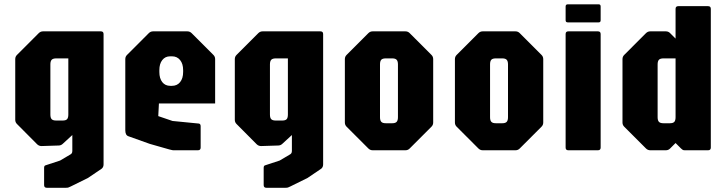

<svg xmlns="http://www.w3.org/2000/svg" viewBox="-20 -695 3358 888"><path d="M196.5 173.5Q184 173.5 184 161V81Q184 71 191 69.5L258 47.5L307 18.5Q314.5 14 314.5 3V-70.5L271 -30.5Q262.5 -22 251 -22L172 -19.5Q160.5 -19.5 152 -27.5L59 -121Q50.5 -129 50.5 -141V-421.5Q50.5 -433.5 59 -441.5L159 -541.5Q167.5 -550 179 -550H446.5Q459 -550 459 -537.5V65Q459 78 450.5 85L387 128L307 167.5Q300 171 296.2 172.2Q292.5 173.5 284 173.5ZM240 -137.5H269.5Q284.5 -137.5 290.2 -143.8Q296 -150 296 -165.5V-425H240.5Q225 -425 219 -418.5Q213 -412 213 -397V-165.5Q213 -150 219 -143.8Q225 -137.5 240 -137.5Z M783 0Q778 0 772.8 -1.5Q767.5 -3 762.5 -4L673 -29.5L573.5 -65Q559.5 -70 559.5 -92.5V-421.5Q559.5 -433.5 568 -441.5L668 -541.5Q676.5 -550 688 -550H846.5Q858 -550 866.5 -541.5L966.5 -441.5Q975 -433.5 975 -421.5V-216.5H715L712 -158L778 -135.5L900 -123.5Q908 -122 908 -111V-12.5Q908 0 895.5 0ZM767.5 -298H775.5Q799 -298 813 -315.2Q827 -332.5 827 -362V-370.5Q827 -400 813 -417.2Q799 -434.5 775.5 -434.5H767Q744 -434.5 730.5 -417.2Q717 -400 717 -370.5V-362Q717 -332.5 730.5 -315.2Q744 -298 767.5 -298Z M1212 173.5Q1199.5 173.5 1199.5 161V81Q1199.5 71 1206.5 69.5L1273.5 47.5L1322.5 18.5Q1330 14 1330 3V-70.5L1286.5 -30.5Q1278 -22 1266.5 -22L1187.5 -19.5Q1176 -19.5 1167.5 -27.5L1074.5 -121Q1066 -129 1066 -141V-421.5Q1066 -433.5 1074.5 -441.5L1174.5 -541.5Q1183 -550 1194.5 -550H1462Q1474.5 -550 1474.5 -537.5V65Q1474.5 78 1466 85L1402.5 128L1322.5 167.5Q1315.5 171 1311.8 172.2Q1308 173.5 1299.5 173.5ZM1255.5 -137.5H1285Q1300 -137.5 1305.8 -143.8Q1311.5 -150 1311.5 -165.5V-425H1256Q1240.5 -425 1234.5 -418.5Q1228.5 -412 1228.5 -397V-165.5Q1228.5 -150 1234.5 -143.8Q1240.5 -137.5 1255.5 -137.5Z M1703.5 0Q1692 0 1683.5 -8.5L1583.5 -108.5Q1575 -116.5 1575 -128.5V-421.5Q1575 -433.5 1583.5 -441.5L1683.5 -541.5Q1692 -550 1703.5 -550H1855Q1867 -550 1875 -541.5L1975 -441.5Q1983.5 -433.5 1983.5 -421.5V-128.5Q1983.5 -116.5 1975 -108.5L1875 -8.5Q1867 0 1855 0ZM1764.5 -125H1794Q1808.5 -125 1814.5 -131.5Q1820.5 -138 1820.5 -153V-397Q1820.5 -412 1814.5 -418.5Q1808.5 -425 1794 -425H1764.5Q1749 -425 1743.2 -418.5Q1737.5 -412 1737.5 -397V-153Q1737.5 -138 1743.5 -131.5Q1749.5 -125 1764.5 -125Z M2212.5 0Q2201 0 2192.5 -8.5L2092.5 -108.5Q2084 -116.5 2084 -128.5V-421.5Q2084 -433.5 2092.5 -441.5L2192.5 -541.5Q2201 -550 2212.5 -550H2364Q2376 -550 2384 -541.5L2484 -441.5Q2492.5 -433.5 2492.5 -421.5V-128.5Q2492.5 -116.5 2484 -108.5L2384 -8.5Q2376 0 2364 0ZM2273.5 -125H2303Q2317.5 -125 2323.5 -131.5Q2329.5 -138 2329.5 -153V-397Q2329.5 -412 2323.5 -418.5Q2317.5 -425 2303 -425H2273.5Q2258 -425 2252.2 -418.5Q2246.5 -412 2246.5 -397V-153Q2246.5 -138 2252.5 -131.5Q2258.5 -125 2273.5 -125Z M2608.5 0Q2596 0 2596 -12.5V-537.5Q2596 -550 2608.5 -550H2745.5Q2758 -550 2758 -537.5V-12.5Q2758 0 2745.5 0ZM2606 -591.5Q2596 -591.5 2596 -601.5V-665Q2596 -675 2606 -675H2749Q2758 -675 2758 -665V-601.5Q2758 -591.5 2749 -591.5Z M2987.5 0Q2976 0 2967.5 -8.5L2867.5 -108.5Q2859 -116.5 2859 -128.5V-421.5Q2859 -433.5 2867.5 -441.5L2967.5 -541.5Q2976 -550 2987.5 -550H3059.5Q3071.5 -550 3079.5 -541.5L3104.5 -516.5V-654Q3104.5 -666.5 3117 -666.5H3255Q3267.5 -666.5 3267.5 -654V-12.5Q3267.5 0 3255 0H3146.5Q3140 0 3136.8 -2.5Q3133.5 -5 3129.5 -8.5L3104.5 -33.5L3079.5 -8.5Q3071.5 0 3059.5 0ZM3048.5 -125H3078Q3093 -125 3098.8 -131.5Q3104.5 -138 3104.5 -153V-425H3049Q3033.5 -425 3027.5 -418.5Q3021.5 -412 3021.5 -397V-153Q3021.5 -138 3027.5 -131.5Q3033.5 -125 3048.5 -125Z"/></svg>

Font: Jaro 24pt
Style: Regular
Weight: 400
Designer: Agyei Archer, Celine Hurka, Mirko Velimirović
Version: Version 1.000